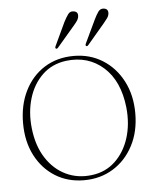

<svg xmlns="http://www.w3.org/2000/svg" viewBox="-47 -634 551 685"><g transform="rotate(-5 228.5 -292.0)"><path d="M228.5 -435Q286 -435 331.5 -406.5Q377 -378 403.2 -327.8Q429.5 -277.5 429.5 -212Q429.5 -146.5 403.2 -96.5Q377 -46.5 331.2 -18.2Q285.5 10 227 10Q169 10 124 -18Q79 -46 53.2 -96Q27.5 -146 27.5 -211.5Q27.5 -277 52.8 -327.5Q78 -378 123.2 -406.5Q168.5 -435 228.5 -435ZM256.5 -6Q305.5 -12 339.8 -44.2Q374 -76.5 389.8 -126.2Q405.5 -176 399.5 -235.5Q389 -331.5 334 -380.5Q279 -429.5 200 -420Q149 -413.5 114.8 -380.8Q80.5 -348 65.5 -298Q50.5 -248 57 -190Q64 -127.5 92 -84Q120 -40.5 162.8 -20Q205.5 0.5 256.5 -6ZM315 -558.5Q323 -575 330.2 -585Q337.5 -595 349 -594Q366.5 -592.5 365 -575Q364 -566 358.2 -558.2Q352.5 -550.5 345.5 -542L284 -469.5Q279.5 -464 275.5 -466.5Q272.5 -469.5 276 -476.5ZM206 -558.5Q214.5 -575 221.8 -585Q229 -595 240.5 -593.5Q258.5 -592 256.5 -574.5Q255.5 -565.5 250 -557.8Q244.5 -550 237 -541.5L175.5 -469.5Q170.5 -464 167 -467Q164 -469.5 167.5 -476.5Z"/></g></svg>

Font: Fraunces 144pt S050 Thin
Style: Regular
Weight: 100
Version: Version 1.000; ttfautohint (v1.8.3)